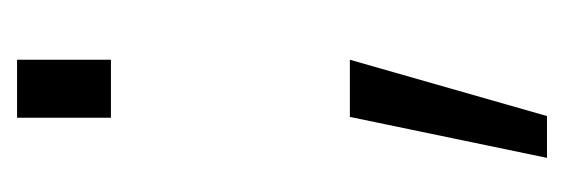

<svg xmlns="http://www.w3.org/2000/svg" viewBox="-238 -302 661 225"><g transform="rotate(-90 92.5 -189.5)"><path d="M67 -390H135V-500H67ZM20 121H69L135 -110H68Z"/></g></svg>

Font: Aspekta 250
Style: Regular
Weight: 250
Designer: Ivo Dolenc
Version: Version 2.000